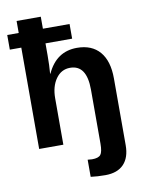

<svg xmlns="http://www.w3.org/2000/svg" viewBox="-100 -794 810 1071"><g transform="rotate(-10 305.5 -258.5)"><path d="M409 208Q364 208 326 203V106L351 108Q387 108 399.5 92.5Q412 77 412 29V-276Q412 -416 318 -416Q268 -416 237.5 -373Q207 -330 207 -263V0H70V-574H5V-657H70V-725H207V-657H358V-574H207V-507Q207 -448 203 -403H205Q258 -519 375 -519Q459 -519 504 -466.5Q549 -414 549 -315V63Q549 133 513 170.5Q477 208 409 208Z"/></g></svg>

Font: Libra Sans
Style: Bold
Weight: 700
Foundry: Context Ltd
Version: Version 1.000